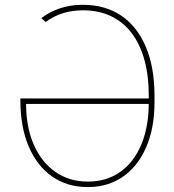

<svg xmlns="http://www.w3.org/2000/svg" viewBox="-20 -757 713 787"><path d="M319.3 -737.3Q411.6 -737.3 477.3 -692.6Q543 -647.9 578.1 -564.2Q613.3 -480.5 613.3 -363.3V-338.9Q613.3 -232.9 579.6 -154.5Q545.9 -76.2 484.6 -33.2Q423.3 9.8 339.8 9.8Q255.9 9.8 193.8 -33.4Q131.8 -76.7 97.9 -156Q64 -235.4 63.5 -342.8V-353.5H600.6L599.6 -331.1H86.9V-329.1Q87.4 -234.4 118.9 -163.1Q150.4 -91.8 207.3 -52.2Q264.2 -12.7 339.8 -12.7Q417 -12.7 473.1 -52.5Q529.3 -92.3 559.8 -165.8Q590.3 -239.3 589.8 -339.8V-363.3Q589.8 -446.8 571.8 -512Q553.7 -577.1 519 -622.3Q484.4 -667.5 434.1 -691.2Q383.8 -714.8 319.3 -714.8Q274.9 -714.4 238 -702.9Q201.2 -691.4 167 -667L149.4 -682.6Q173.8 -701.2 200.7 -713.1Q227.5 -725.1 257.3 -731.2Q287.1 -737.3 319.3 -737.3Z"/></svg>

Font: Inter Tight Thin
Style: Regular
Weight: 250
Designer: Rasmus Andersson
Foundry: rsms
Version: Version 3.004